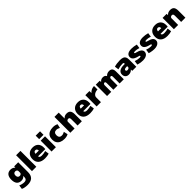

<svg xmlns="http://www.w3.org/2000/svg" viewBox="778 -3377 6244 6244"><g transform="rotate(-45 3900.0 -255.0)"><path d="M285 220Q219 220 158 208Q97 196 59 176L79 36Q117 55 169 67.5Q221 80 266 80Q334 80 362.5 46Q391 12 391 -70V-86H389Q352 -50 317.5 -35Q283 -20 236 -20Q135 -20 81 -85.5Q27 -151 27 -275Q27 -399 81 -464.5Q135 -530 236 -530Q283 -530 321.5 -514.5Q360 -499 397 -464H399L401 -520H587V-70Q587 75 511.5 147.5Q436 220 285 220ZM307 -170Q332 -170 350.5 -179Q369 -188 380 -204Q391 -220 391 -240V-310Q391 -331 380 -346.5Q369 -362 350.5 -371Q332 -380 307 -380Q265 -380 242 -352.5Q219 -325 219 -275Q219 -225 242 -197.5Q265 -170 307 -170Z M700 0V-730H900V0Z M1296 10Q1146 10 1066 -60Q986 -130 986 -260Q986 -386 1058 -458Q1130 -530 1256 -530Q1379 -530 1447.5 -461.5Q1516 -393 1516 -270Q1516 -252 1515 -230Q1514 -208 1512 -200H1096V-315H1357L1334 -280Q1334 -345 1315.5 -375Q1297 -405 1256 -405Q1216 -405 1197 -375Q1178 -345 1178 -280V-220Q1178 -172 1204 -151Q1230 -130 1288 -130Q1331 -130 1381 -138Q1431 -146 1466 -158L1486 -18Q1451 -5 1399.5 2.5Q1348 10 1296 10Z M1601 -570V-730H1801V-570ZM1601 0V-500H1801V0Z M2192 10Q2095 10 2026.5 -21.5Q1958 -53 1922.5 -113.5Q1887 -174 1887 -260Q1887 -347 1922.5 -407Q1958 -467 2026.5 -498.5Q2095 -530 2192 -530Q2243 -530 2285 -520.5Q2327 -511 2367 -490L2337 -350Q2301 -370 2270 -380Q2239 -390 2207 -390Q2149 -390 2118 -357Q2087 -324 2087 -260Q2087 -196 2118 -163Q2149 -130 2207 -130Q2239 -130 2270 -140Q2301 -150 2337 -170L2367 -30Q2327 -9 2285 0.5Q2243 10 2192 10Z M2464 0V-730H2660V-460H2662Q2697 -498 2733 -514Q2769 -530 2819 -530Q2911 -530 2952.5 -480Q2994 -430 2994 -320V0H2798V-280Q2798 -329 2784.5 -349.5Q2771 -370 2739 -370Q2716 -370 2698 -361Q2680 -352 2670 -336.5Q2660 -321 2660 -300V0Z M3374 10Q3224 10 3144 -60Q3064 -130 3064 -260Q3064 -386 3136 -458Q3208 -530 3334 -530Q3457 -530 3525.5 -461.5Q3594 -393 3594 -270Q3594 -252 3593 -230Q3592 -208 3590 -200H3174V-315H3435L3412 -280Q3412 -345 3393.5 -375Q3375 -405 3334 -405Q3294 -405 3275 -375Q3256 -345 3256 -280V-220Q3256 -172 3282 -151Q3308 -130 3366 -130Q3409 -130 3459 -138Q3509 -146 3544 -158L3564 -18Q3529 -5 3477.5 2.5Q3426 10 3374 10Z M3674 0V-520H3862L3864 -430H3866Q3896 -463 3930.5 -485.5Q3965 -508 4004 -519Q4043 -530 4084 -530V-370Q4026 -370 3977.5 -350Q3929 -330 3900.5 -296Q3872 -262 3872 -220V0Z M4154 0V-520H4336L4338 -460H4340Q4371 -497 4405 -513.5Q4439 -530 4484 -530Q4531 -530 4562.5 -512.5Q4594 -495 4611 -460H4613Q4648 -497 4686 -513.5Q4724 -530 4773 -530Q4853 -530 4888.5 -487.5Q4924 -445 4924 -350V0H4732V-300Q4732 -337 4722.5 -353.5Q4713 -370 4691 -370Q4666 -370 4650.5 -350.5Q4635 -331 4635 -300V0H4443V-300Q4443 -337 4433.5 -353.5Q4424 -370 4402 -370Q4386 -370 4373 -361Q4360 -352 4353 -336.5Q4346 -321 4346 -300V0Z M5149 10Q5076 10 5032.5 -33.5Q4989 -77 4989 -150Q4989 -236 5057 -283Q5125 -330 5249 -330H5303Q5303 -355 5298.5 -368Q5294 -381 5281 -385.5Q5268 -390 5243 -390Q5194 -390 5136 -380Q5078 -370 5029 -353L5009 -493Q5063 -511 5132 -520.5Q5201 -530 5270 -530Q5354 -530 5404 -510.5Q5454 -491 5476.5 -447Q5499 -403 5499 -330V0H5313L5311 -60H5309Q5280 -27 5238 -8.5Q5196 10 5149 10ZM5225 -125Q5249 -125 5266.5 -132.5Q5284 -140 5293.5 -153.5Q5303 -167 5303 -185V-225H5279Q5220 -225 5192.5 -212Q5165 -199 5165 -170Q5165 -148 5180.5 -136.5Q5196 -125 5225 -125Z M5802 10Q5767 10 5724.5 5Q5682 0 5642 -8.5Q5602 -17 5573 -27L5593 -167Q5648 -148 5692.5 -139Q5737 -130 5780 -130Q5814 -130 5826.5 -136.5Q5839 -143 5839 -159Q5839 -167 5835 -172.5Q5831 -178 5819.5 -182Q5808 -186 5785 -191Q5712 -209 5664 -233.5Q5616 -258 5592.5 -292Q5569 -326 5569 -370Q5569 -449 5628 -489.5Q5687 -530 5802 -530Q5852 -530 5909 -522Q5966 -514 6021 -499L6001 -359Q5948 -376 5907 -383Q5866 -390 5829 -390Q5797 -390 5783 -384.5Q5769 -379 5769 -365Q5769 -357 5774 -351Q5779 -345 5791 -340.5Q5803 -336 5824 -331Q5878 -319 5918.5 -301.5Q5959 -284 5985.5 -262.5Q6012 -241 6025.5 -214Q6039 -187 6039 -155Q6039 -106 6009.5 -68.5Q5980 -31 5926.5 -10.5Q5873 10 5802 10Z M6326 10Q6291 10 6248.5 5Q6206 0 6166 -8.5Q6126 -17 6097 -27L6117 -167Q6172 -148 6216.5 -139Q6261 -130 6304 -130Q6338 -130 6350.5 -136.5Q6363 -143 6363 -159Q6363 -167 6359 -172.5Q6355 -178 6343.5 -182Q6332 -186 6309 -191Q6236 -209 6188 -233.5Q6140 -258 6116.5 -292Q6093 -326 6093 -370Q6093 -449 6152 -489.5Q6211 -530 6326 -530Q6376 -530 6433 -522Q6490 -514 6545 -499L6525 -359Q6472 -376 6431 -383Q6390 -390 6353 -390Q6321 -390 6307 -384.5Q6293 -379 6293 -365Q6293 -357 6298 -351Q6303 -345 6315 -340.5Q6327 -336 6348 -331Q6402 -319 6442.5 -301.5Q6483 -284 6509.5 -262.5Q6536 -241 6549.5 -214Q6563 -187 6563 -155Q6563 -106 6533.5 -68.5Q6504 -31 6450.5 -10.5Q6397 10 6326 10Z M6927 10Q6777 10 6697 -60Q6617 -130 6617 -260Q6617 -386 6689 -458Q6761 -530 6887 -530Q7010 -530 7078.5 -461.5Q7147 -393 7147 -270Q7147 -252 7146 -230Q7145 -208 7143 -200H6727V-315H6988L6965 -280Q6965 -345 6946.5 -375Q6928 -405 6887 -405Q6847 -405 6828 -375Q6809 -345 6809 -280V-220Q6809 -172 6835 -151Q6861 -130 6919 -130Q6962 -130 7012 -138Q7062 -146 7097 -158L7117 -18Q7082 -5 7030.5 2.5Q6979 10 6927 10Z M7227 0V-520H7413L7415 -460H7417Q7452 -497 7491 -513.5Q7530 -530 7582 -530Q7673 -530 7715 -480Q7757 -430 7757 -320V0H7561V-280Q7561 -329 7547.5 -349.5Q7534 -370 7502 -370Q7479 -370 7461 -361Q7443 -352 7433 -336.5Q7423 -321 7423 -300V0Z"/></g></svg>

Font: M PLUS 1 Black
Style: Regular
Weight: 900
Designer: Coji Morishita
Foundry: UNDERFOREST DESIGN
Version: Version 1.001